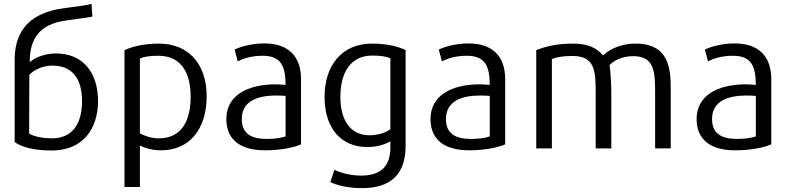

<svg xmlns="http://www.w3.org/2000/svg" viewBox="-20 -767 4091 995"><path d="M405 -243C405 -342 368 -427 252 -427C201 -427 155 -405 132 -379L131 -75C157 -58 209 -50 248 -50C360 -50 405 -131 405 -243ZM56 -31V-454C56 -573 100 -700 322 -726C385 -734 431 -740 454 -747L459 -681C451 -678 331 -663 324 -661C180 -642 134 -562 134 -445C168 -473 218 -490 270 -490C409 -490 488 -392 488 -243C488 -106 415 13 248 13C206 13 110 9 56 -31Z M1051 -268C1051 -98 962 12 815 12C768 12 727 -1 705 -13V202H625V-507C664 -525 722 -541 804 -541C958 -541 1051 -434 1051 -268ZM968 -266C968 -399 912 -478 801 -478C755 -478 725 -473 705 -464V-76C725 -65 761 -50 803 -50C919 -50 968 -138 968 -266Z M1540 -19C1505 -3 1434 12 1353 12C1227 12 1153 -42 1153 -150C1153 -274 1264 -329 1406 -330C1427 -330 1448 -328 1460 -327C1459 -420 1440 -478 1341 -478C1279 -478 1237 -462 1212 -449L1196 -510C1224 -524 1281 -542 1350 -542C1471 -542 1540 -479 1540 -356ZM1460 -60V-270C1446 -271 1430 -272 1411 -272C1316 -272 1233 -244 1233 -150C1233 -75 1282 -47 1362 -47C1403 -47 1436 -52 1460 -60Z M2082 -10C2082 136 2004 208 1857 208C1788 208 1731 195 1692 177L1713 113C1745 129 1798 143 1852 143C1954 143 2003 94 2003 -2V-35C1985 -23 1941 -5 1883 -5C1755 -5 1662 -94 1662 -265C1662 -426 1750 -541 1908 -541C1991 -541 2047 -524 2082 -508ZM2003 -97V-465C1982 -474 1954 -479 1908 -479C1799 -479 1744 -393 1744 -266C1744 -132 1804 -66 1895 -66C1940 -66 1979 -80 2003 -97Z M2598 -19C2563 -3 2492 12 2411 12C2285 12 2211 -42 2211 -150C2211 -274 2322 -329 2464 -330C2485 -330 2506 -328 2518 -327C2517 -420 2498 -478 2399 -478C2337 -478 2295 -462 2270 -449L2254 -510C2282 -524 2339 -542 2408 -542C2529 -542 2598 -479 2598 -356ZM2518 -60V-270C2504 -271 2488 -272 2469 -272C2374 -272 2291 -244 2291 -150C2291 -75 2340 -47 2420 -47C2461 -47 2494 -52 2518 -60Z M3456 2H3375V-286C3375 -393 3372 -476 3262 -476C3203 -476 3162 -453 3139 -430C3145 -386 3148 -331 3148 -283V2H3067V-288C3067 -405 3061 -477 2945 -477C2894 -477 2861 -470 2840 -461V2H2759V-507C2804 -525 2860 -541 2951 -541C3026 -541 3074 -518 3105 -480C3134 -507 3191 -541 3272 -541C3450 -541 3456 -409 3456 -300Z M3977 -19C3942 -3 3871 12 3790 12C3664 12 3590 -42 3590 -150C3590 -274 3701 -329 3843 -330C3864 -330 3885 -328 3897 -327C3896 -420 3877 -478 3778 -478C3716 -478 3674 -462 3649 -449L3633 -510C3661 -524 3718 -542 3787 -542C3908 -542 3977 -479 3977 -356ZM3897 -60V-270C3883 -271 3867 -272 3848 -272C3753 -272 3670 -244 3670 -150C3670 -75 3719 -47 3799 -47C3840 -47 3873 -52 3897 -60Z"/></svg>

Font: Repo Regular
Style: Regular
Weight: 400
Designer: Stefan Peev
Foundry: Context Ltd
Version: Version 1.502